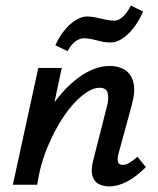

<svg xmlns="http://www.w3.org/2000/svg" viewBox="-20 -661 567 687"><path d="M371 6Q349 6 332.5 -3Q316 -12 310.5 -32.5Q305 -53 313 -85L364 -286Q370 -312 365 -329.5Q360 -347 336 -347Q310 -347 276 -320.5Q242 -294 209.5 -246.5Q177 -199 150.5 -136Q124 -73 113 0H50Q74 -103 110 -182Q146 -261 190.5 -315Q235 -369 281.5 -397Q328 -425 373 -425Q405 -425 427.5 -410.5Q450 -396 457.5 -365.5Q465 -335 452 -287L404 -111Q399 -93 402 -82Q405 -71 419 -71Q430 -71 442 -78Q454 -85 472 -100L502 -63Q468 -29 435 -11.5Q402 6 371 6ZM26 0 117 -418H201L112 0ZM222 -478 178 -499Q192 -530 211 -553Q230 -576 251 -589Q272 -602 291 -602Q307 -602 323.5 -598.5Q340 -595 356.5 -591Q373 -587 389 -587Q405 -587 421 -602.5Q437 -618 448 -641L492 -620Q470 -569 438 -539Q406 -509 376 -509Q357 -509 341 -513Q325 -517 310 -520.5Q295 -524 280 -524Q263 -524 247.5 -511Q232 -498 222 -478Z"/></svg>

Font: Ysabeau Infant SemiBold
Style: Italic
Weight: 600
Italic angle: -12°
Designer: Christian Thalmann (Catharsis Fonts)
Version: Version 2.002; featfreeze: ss01,ss02,lnum